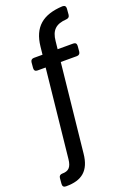

<svg xmlns="http://www.w3.org/2000/svg" viewBox="-225 -828 736 1086"><g transform="rotate(-20 143.0 -285.0)"><path d="M30 -529 27 -495C26 -481 33 -474 46 -474H95L39 57C34 106 15 122 -22 122C-34 122 -42 129 -43 141L-46 176C-47 190 -40 197 -27 197H-24C69 197 120 157 130 57L186 -474H283C295 -474 303 -481 304 -493L307 -527C308 -541 301 -548 288 -548H194L199 -595C205 -658 234 -686 298 -690C310 -691 318 -697 319 -710L322 -746C323 -760 316 -767 302 -767C183 -761 120 -709 108 -595L103 -548H51C39 -548 31 -541 30 -529Z"/></g></svg>

Font: Arvore Sans
Style: Regular
Weight: 400
Designer: Jonny Pinhorn (Latin) Dan Schunck (customization for Arvore)
Version: Version 1.000;Glyphs 3.3 (3305)